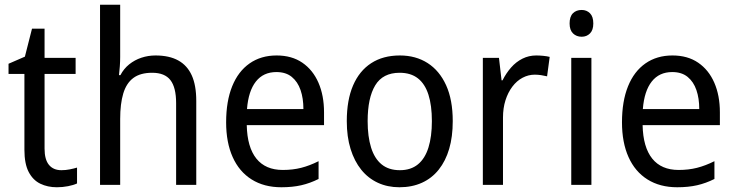

<svg xmlns="http://www.w3.org/2000/svg" viewBox="-20 -780 3103 810"><path d="M239 -62Q257 -62 274.5 -65.5Q292 -69 305 -73V-6Q290 1 267 5.5Q244 10 220 10Q181 10 150 -5Q119 -20 101 -54.5Q83 -89 83 -148V-468H16V-511L85 -541L115 -659H168V-536H299V-468H168V-153Q168 -107 186.5 -84.5Q205 -62 239 -62Z M487 -540Q487 -520 485.5 -500Q484 -480 482 -463H488Q502 -490 525 -508.5Q548 -527 576.5 -536.5Q605 -546 636 -546Q694 -546 732 -525Q770 -504 789 -462Q808 -420 808 -354V0H723V-345Q723 -411 699 -442Q675 -473 622 -473Q572 -473 542.5 -451Q513 -429 500 -385.5Q487 -342 487 -278V0H402V-760H487Z M1147 -546Q1211 -546 1255.5 -515.5Q1300 -485 1323.5 -431Q1347 -377 1347 -306V-252H1021Q1023 -159 1061.5 -111Q1100 -63 1173 -63Q1215 -63 1250.5 -72Q1286 -81 1324 -100V-25Q1288 -7 1251 1.5Q1214 10 1167 10Q1094 10 1041.5 -23Q989 -56 961.5 -117.5Q934 -179 934 -264Q934 -353 959.5 -416Q985 -479 1033 -512.5Q1081 -546 1147 -546ZM1146 -476Q1091 -476 1059.5 -436Q1028 -396 1022 -320H1260Q1260 -365 1248 -400Q1236 -435 1211 -455.5Q1186 -476 1146 -476Z M1890 -269Q1890 -203 1875 -152Q1860 -101 1831 -64.5Q1802 -28 1760 -9Q1718 10 1665 10Q1615 10 1574 -9Q1533 -28 1504 -64Q1475 -100 1459 -151.5Q1443 -203 1443 -269Q1443 -358 1469.5 -419.5Q1496 -481 1546 -513.5Q1596 -546 1667 -546Q1734 -546 1784 -514Q1834 -482 1862 -420.5Q1890 -359 1890 -269ZM1531 -269Q1531 -204 1545.5 -157.5Q1560 -111 1590 -86.5Q1620 -62 1667 -62Q1713 -62 1743 -86.5Q1773 -111 1787.5 -157.5Q1802 -204 1802 -269Q1802 -335 1787.5 -380.5Q1773 -426 1743 -449.5Q1713 -473 1666 -473Q1595 -473 1563 -420Q1531 -367 1531 -269Z M2242 -546Q2256 -546 2271.5 -544.5Q2287 -543 2299 -540L2288 -458Q2276 -461 2262.5 -463Q2249 -465 2236 -465Q2209 -465 2184.5 -452Q2160 -439 2141.5 -414.5Q2123 -390 2112.5 -357Q2102 -324 2102 -284V0H2017V-536H2085L2096 -441H2100Q2115 -471 2136 -495Q2157 -519 2184 -532.5Q2211 -546 2242 -546Z M2475 -536V0H2390V-536ZM2434 -738Q2455 -738 2469 -724Q2483 -710 2483 -681Q2483 -653 2469 -639Q2455 -625 2434 -625Q2412 -625 2397.5 -639Q2383 -653 2383 -681Q2383 -710 2397 -724Q2411 -738 2434 -738Z M2817 -546Q2881 -546 2925.5 -515.5Q2970 -485 2993.5 -431Q3017 -377 3017 -306V-252H2691Q2693 -159 2731.5 -111Q2770 -63 2843 -63Q2885 -63 2920.5 -72Q2956 -81 2994 -100V-25Q2958 -7 2921 1.5Q2884 10 2837 10Q2764 10 2711.5 -23Q2659 -56 2631.5 -117.5Q2604 -179 2604 -264Q2604 -353 2629.5 -416Q2655 -479 2703 -512.5Q2751 -546 2817 -546ZM2816 -476Q2761 -476 2729.5 -436Q2698 -396 2692 -320H2930Q2930 -365 2918 -400Q2906 -435 2881 -455.5Q2856 -476 2816 -476Z"/></svg>

Font: Noto Sans Thai SemiCondensed
Style: Regular
Weight: 400
Width: 4
Designer: Monotype Design Team
Foundry: Monotype Imaging Inc.
Version: Version 2.001